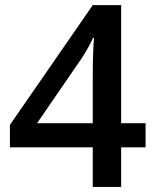

<svg xmlns="http://www.w3.org/2000/svg" viewBox="-20 -736 611 756"><path d="M553.2 -155.8H457V0H345.2V-155.8H19V-244.1L345.2 -715.8H457V-251H553.2ZM345.2 -251V-430.2Q345.2 -525.9 350.1 -586.9H346.2Q332.5 -554.7 303.2 -508.8L126 -251Z"/></svg>

Font: f42724691920640   
Style: Regular
Weight: 600
Foundry: Ascender Corporation
Version: Version 1.10